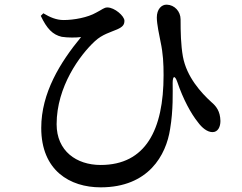

<svg xmlns="http://www.w3.org/2000/svg" viewBox="-20 -757 1040 824"><path d="M155 -689C181 -634 206 -608 245 -599C271 -595 306 -595 328 -598C238 -489 157 -358 157 -208C157 -25 280 47 412 47C618 47 693 -92 710 -203C724 -285 721 -363 721 -401C721 -433 731 -434 741 -405C766 -331 800 -269 829 -233C847 -208 870 -190 892 -190C915 -190 926 -212 926 -238C925 -280 908 -301 887 -319C843 -359 781 -427 765 -514C756 -565 755 -620 755 -674C755 -708 729 -736 696 -737C673 -738 653 -717 653 -682C653 -653 664 -604 669 -578C680 -527 682 -484 682 -434C682 -200 605 -49 412 -49C308 -49 223 -109 223 -224C223 -385 323 -521 387 -580C419 -610 456 -619 483 -631C508 -642 514 -652 514 -668C514 -688 472 -725 441 -725C426 -725 419 -716 393 -703C357 -682 297 -671 253 -671C222 -671 194 -683 166 -700Z"/></svg>

Font: Noto Serif SC SemiBold
Style: Regular
Weight: 600
Designer: Ryoko NISHIZUKA 西塚涼子 (kana & ideographs); Frank Grießhammer (Latin, Greek & Cyrillic); Wenlong ZHANG 张文龙 (bopomofo); San
Foundry: Adobe
Version: Version 2.001;hotconv 1.1.0;makeotfexe 2.6.0